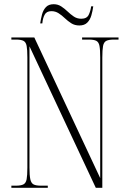

<svg xmlns="http://www.w3.org/2000/svg" viewBox="-20 -892 609 912"><path d="M34 0V-10H55Q79 -10 91 -16Q103 -22 106.5 -40.5Q110 -59 110 -96V-619Q110 -656 106.5 -674Q103 -692 91.5 -698Q80 -704 56 -704H34V-714H143L456 -46V-619Q456 -656 452.5 -674Q449 -692 437.5 -698Q426 -704 402 -704H370V-714H543V-704H521Q497 -704 485 -698Q473 -692 469.5 -673.5Q466 -655 466 -618V0H435L120 -672V-96Q120 -59 124 -40.5Q128 -22 139.5 -16Q151 -10 175 -10H207V0ZM357 -771Q335 -771 318.5 -781.5Q302 -792 288 -805.5Q274 -819 258.5 -829Q243 -839 224 -839Q201 -839 192 -822Q183 -805 181 -781H171Q174 -802 179.5 -823Q185 -844 198 -858Q211 -872 235 -872Q255 -872 271 -861.5Q287 -851 301 -837.5Q315 -824 330.5 -813.5Q346 -803 366 -803Q392 -803 401 -821Q410 -839 413 -862H423Q420 -840 414 -819Q408 -798 394.5 -784.5Q381 -771 357 -771Z"/></svg>

Font: Noto Serif Display ExtraCondensed ExtraLight
Style: Regular
Weight: 200
Width: 2
Designer: Monotype Design Team
Foundry: Monotype Imaging Inc.
Version: Version 2.009